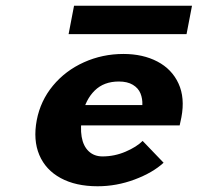

<svg xmlns="http://www.w3.org/2000/svg" viewBox="-20 -639 689 669"><path d="M108 -220Q121 -288 164.5 -340.5Q208 -393 272.5 -422Q337 -451 410 -451Q478 -451 528.5 -424.5Q579 -398 602 -348Q625 -298 612 -230L606 -202H233L247 -273H476Q477 -295 469.5 -313.5Q462 -332 443 -343.5Q424 -355 394 -355Q342 -355 310 -323.5Q278 -292 267 -239Q259 -195 264.5 -162.5Q270 -130 289 -112Q308 -94 337 -94Q379 -94 417.5 -110.5Q456 -127 477 -148L550 -72Q512 -37 449 -13.5Q386 10 320 10Q244 10 191.5 -18.5Q139 -47 117 -99Q95 -151 108 -220ZM238 -619H649L630 -520H219Z"/></svg>

Font: Teachers[wght] Italic
Style: Regular
Weight: 400
Designer: Alfredo Marco Pradil & Chank Diesel
Version: Version 1.000;Glyphs 3.1.2 (3151)